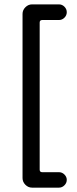

<svg xmlns="http://www.w3.org/2000/svg" viewBox="-20 -736 354 886"><path d="M84 85.9V-671.9Q84 -689.5 97.2 -702.6Q110.4 -715.8 127.9 -715.8H252Q266.6 -715.8 277.3 -705.1Q288.1 -694.3 288.1 -679.7Q288.1 -665 277.3 -654.3Q266.6 -643.6 252 -643.6H174.8Q163.1 -643.6 163.1 -631.8V46.9Q163.1 58.6 174.8 58.6H252Q266.6 58.6 277.3 69.3Q288.1 80.1 288.1 93.8Q288.1 108.4 277.3 119.1Q266.6 129.9 252 129.9H127.9Q110.4 129.9 97.2 116.7Q84 103.5 84 85.9Z"/></svg>

Font: KTXP_ComRound
Style: Medium
Weight: 500
Version: Version 1.01;May 16, 2022;FontCreator 13.0.0.2683 64-bit